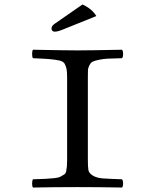

<svg xmlns="http://www.w3.org/2000/svg" viewBox="-20 -839 680 861"><path d="M374 -122Q374 -90 376.5 -76Q379 -62 396.5 -51.5Q414 -41 440.5 -39Q467 -37 527 -35Q532 -30 532 -16Q532 -2 527 2Q427 0 328 0Q226 0 128 2Q124 -2 124 -16Q124 -30 128 -35Q163 -36 183 -37Q203 -38 222.5 -40Q242 -42 250.5 -46.5Q259 -51 267 -56Q275 -61 277 -72Q279 -83 280 -93Q281 -103 281 -122V-491Q281 -517 278.5 -529.5Q276 -542 270 -553Q264 -564 244.5 -568Q225 -572 201 -574Q177 -576 128 -578Q124 -582 124 -597Q124 -612 128 -616Q278 -613 327 -613Q380 -613 527 -616Q532 -612 532 -597Q532 -582 527 -578Q486 -577 464 -576Q442 -575 422 -570.5Q402 -566 394.5 -562Q387 -558 381 -546.5Q375 -535 374.5 -524Q374 -513 374 -491ZM350 -819Q393 -799 412 -767L268 -709Q240 -697 226 -697Q211 -697 211 -712Q211 -723 226 -733Z"/></svg>

Font: Linux Libertine Mono O
Style: Mono
Weight: 400
Designer: Philipp H. Poll
Foundry: Philipp H. Poll
Version: Version 5.1.7